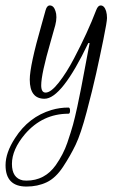

<svg xmlns="http://www.w3.org/2000/svg" viewBox="-141 -359 484 698"><path d="M-44.8 319.2Q-120.8 319.2 -120.8 241.6Q-120.8 196 -86.4 143.2Q-36.8 65.6 46.4 40.8Q76 32 108 32Q113.6 32 113.6 43.2Q113.6 54.4 108 54.4Q13.6 54.4 -50.4 128.8Q-97.6 184.8 -97.6 236.8Q-97.6 288.8 -57.6 296.8L-44.8 297.6Q21.6 297.6 61.6 241.6Q89.6 201.6 103.6 160.4Q117.6 119.2 124.4 94.4Q131.2 69.6 140 29.2Q148.8 -11.2 154 -39.2Q159.2 -67.2 169.2 -119.6Q179.2 -172 184.8 -202.4H180Q83.2 0 20.8 0Q-32.8 0 -32.8 -69.6Q-32.8 -120 10.4 -270.4Q20 -304.8 24.8 -322Q29.6 -339.2 40 -339.2Q54.4 -339.2 60.8 -318.4Q64 -309.6 64 -296.4Q64 -283.2 60 -267.6Q56 -252 43.2 -208Q8.8 -89.6 8.8 -48.8Q8.8 -22.4 24.8 -22.4Q44 -22.4 72.4 -58.4Q100.8 -94.4 128 -146.4Q177.6 -240.8 208.8 -322.4Q215.2 -339.2 224.8 -339.2Q238.4 -339.2 244.8 -318.4Q248 -307.2 248 -293.6Q248 -280 234.8 -215.2Q221.6 -150.4 208.4 -91.2Q195.2 -32 174 48Q152.8 128 134 167.2Q115.2 206.4 88.4 247.2Q61.6 288 28.8 303.6Q-4 319.2 -44.8 319.2Z"/></svg>

Font: Rouge Script
Style: Regular
Weight: 400
Designer: Sabrina Mariela Lopez
Foundry: Typesenses
Version: Version 1.003